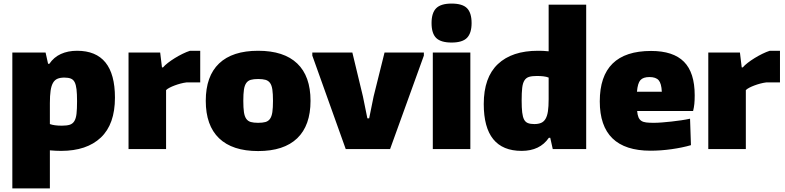

<svg xmlns="http://www.w3.org/2000/svg" viewBox="-20 -834 4393 1074"><path d="M49 -540H235L249 -477H256Q281 -514 320.5 -532Q360 -550 411 -550Q623 -550 623 -288Q623 -139 544 -64.5Q465 10 322 10Q293 10 259 7V220H49ZM326 -131Q353 -131 369.5 -136Q386 -141 395.5 -156Q405 -171 408 -197.5Q411 -224 411 -268Q411 -309 408 -334.5Q405 -360 397.5 -374.5Q390 -389 376 -394.5Q362 -400 340 -400Q317 -400 301.5 -393.5Q286 -387 276.5 -370.5Q267 -354 263 -326.5Q259 -299 259 -257V-140Q283 -131 326 -131Z M699 -540H876L886 -457H892Q902 -469 919.5 -482.5Q937 -496 958 -509Q979 -522 1001.5 -533Q1024 -544 1043 -550H1100V-373H1023Q1007 -371 990 -366.5Q973 -362 957 -356Q941 -350 928.5 -343.5Q916 -337 909 -330V0H699Z M1424 11Q1280 11 1205.5 -60.5Q1131 -132 1131 -270Q1131 -408 1205.5 -479Q1280 -550 1424 -550Q1568 -550 1642.5 -479Q1717 -408 1717 -270Q1717 -132 1642.5 -60.5Q1568 11 1424 11ZM1424 -147Q1449 -147 1465 -151.5Q1481 -156 1490.5 -169.5Q1500 -183 1503.5 -207Q1507 -231 1507 -270Q1507 -309 1503.5 -333Q1500 -357 1490.5 -370Q1481 -383 1465 -387.5Q1449 -392 1424 -392Q1399 -392 1383 -387.5Q1367 -383 1357.5 -369.5Q1348 -356 1344.5 -332.5Q1341 -309 1341 -270Q1341 -231 1344.5 -207Q1348 -183 1357.5 -169.5Q1367 -156 1383 -151.5Q1399 -147 1424 -147Z M1727 -523V-540H1951L2010 -295L2035 -172H2045L2070 -295L2131 -540H2351V-523L2162 0H1914Z M2506 -596Q2446 -596 2420 -621.5Q2394 -647 2394 -705Q2394 -762 2420 -788Q2446 -814 2506 -814Q2567 -814 2592.5 -788Q2618 -762 2618 -705Q2618 -649 2592.5 -622.5Q2567 -596 2506 -596ZM2401 -540H2611V0H2401Z M2898 10Q2686 10 2686 -252Q2686 -401 2765 -475.5Q2844 -550 2989 -550Q3003 -550 3017.5 -549.5Q3032 -549 3049 -547V-808H3259V0H3072L3058 -63H3050Q3000 10 2898 10ZM2969 -140Q2991 -140 3006.5 -146.5Q3022 -153 3031.5 -169Q3041 -185 3045 -211.5Q3049 -238 3049 -279V-400Q3037 -405 3020 -407Q3003 -409 2983 -409Q2956 -409 2939.5 -404Q2923 -399 2913.5 -384Q2904 -369 2901 -342Q2898 -315 2898 -272Q2898 -231 2901 -205.5Q2904 -180 2911.5 -165.5Q2919 -151 2933 -145.5Q2947 -140 2969 -140Z M3619 9Q3335 9 3335 -267Q3335 -549 3622 -549Q3746 -549 3806 -488.5Q3866 -428 3866 -301Q3866 -273 3864 -253Q3862 -233 3857 -213H3544Q3546 -191 3551.5 -178Q3557 -165 3567.5 -158Q3578 -151 3595 -149Q3612 -147 3636 -147Q3657 -147 3682.5 -149Q3708 -151 3735.5 -154Q3763 -157 3790 -161Q3817 -165 3840 -170L3845 -22Q3797 -8 3736.5 0.5Q3676 9 3619 9ZM3613 -403Q3578 -403 3562.5 -386Q3547 -369 3543 -321H3682Q3680 -367 3664.5 -385Q3649 -403 3613 -403Z M3942 -540H4119L4129 -457H4135Q4145 -469 4162.5 -482.5Q4180 -496 4201 -509Q4222 -522 4244.5 -533Q4267 -544 4286 -550H4343V-373H4266Q4250 -371 4233 -366.5Q4216 -362 4200 -356Q4184 -350 4171.5 -343.5Q4159 -337 4152 -330V0H3942Z"/></svg>

Font: Encode Sans Narrow
Style: Black
Weight: 900
Designer: Pablo Impallari, Andres Torresi
Foundry: Pablo Impallari, Andres Torresi
Version: Version 1.000; ttfautohint (v1.00) -l 8 -r 50 -G 200 -x 14 -